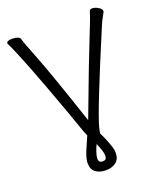

<svg xmlns="http://www.w3.org/2000/svg" viewBox="-165 -815 951 1133"><g transform="rotate(-20 310.0 -248.0)"><path d="M343 -2Q350 13 359 32Q371 60 381 88.5Q391 117 391 137Q391 177 365.5 196Q340 215 303 215Q265 215 239.5 197Q214 179 214 139Q214 117 224 88.5Q234 60 247 32Q258 7 268 -16Q267 -17 267 -18L264 -27Q257 -40 251 -59Q236 -103 210 -176Q67 -573 12 -684Q11 -686 11 -688Q11 -704 48 -704Q64 -704 79 -699Q94 -694 96 -684Q102 -661 147.5 -546Q193 -431 304 -99Q432 -440 478 -553Q524 -666 533 -700Q536 -711 552.5 -711Q569 -711 589 -699Q609 -687 609 -673Q609 -668 597 -648Q585 -628 573 -600Q373 -127 350 -35Q346 -17 344 -6Q344 -4 343 -2ZM277 134Q277 159 303 159Q327 159 327 134Q327 114 320 94.5Q313 75 303 50Q293 70 285 94Q277 118 277 134Z"/></g></svg>

Font: QiushuiShotai
Style: Regular
Weight: 600
Designer: Fontworks Inc.
Foundry: Fontworks Inc.
Version: Version 1.250